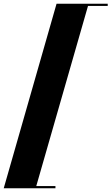

<svg xmlns="http://www.w3.org/2000/svg" viewBox="-40 -812 599 1032"><path d="M264 -792H539V-780H433L155 188H258V200H-20Z"/></svg>

Font: Nyght Serif Dark Italic
Style: Regular
Weight: 800
Italic angle: -16°
Designer: Maksym Kobuzan
Version: Version 0.400